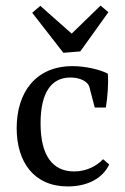

<svg xmlns="http://www.w3.org/2000/svg" viewBox="-20 -663 450 691"><path d="M40 -202C40 -80 102 8 224 8C296 8 350 -22 373 -71L351 -90C328 -66 292 -46 247 -46C170 -46 126 -102 126 -219C126 -330 165 -384 233 -384C258 -384 278 -377 290 -367C300 -359 302 -351 305 -337L321 -276H361C367 -314 371 -361 368 -398C339 -413 287 -425 241 -425C109 -425 40 -331 40 -202ZM342 -643 238 -542 125 -642 96 -617 208 -473 269 -478 370 -619Z"/></svg>

Font: Yrsa
Style: Regular
Weight: 400
Designer: Anna Giedrys (Yrsa+Rasa design), David Brezina (Yrsa art-direction, Rasa art-direction, design)
Foundry: Rosetta Type Foundry
Version: Version 1.001;PS 1.1;hotconv 1.0.88;makeotf.lib2.5.647800